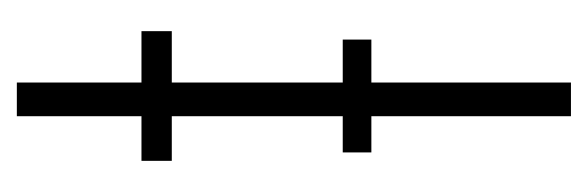

<svg xmlns="http://www.w3.org/2000/svg" viewBox="-255 -443 698 228"><g transform="rotate(-90 94.0 -329.0)"><path d="M27 -237V-271H161V-237ZM70 0V-474H17V-510H70V-658H110V-510H171V-474H110V0Z"/></g></svg>

Font: Saira UltraCondensed ExtraLight
Style: Regular
Weight: 250
Width: 1
Designer: Hector Gatti with collaboration of the Omnibus-Type team
Foundry: Omnibus-Type
Version: Version 1.101